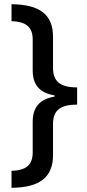

<svg xmlns="http://www.w3.org/2000/svg" viewBox="-20 -736 416 916"><path d="M35 79V160C170 159 233 109 233 4V-145C233 -211 270 -237 348 -237V-319C268 -319 233 -347 233 -412V-560C233 -667 170 -714 35 -716V-635C99 -633 136 -611 136 -548V-401C136 -332 168 -293 240 -281V-275C169 -263 136 -224 136 -155V-9C136 54 101 77 35 79Z"/></svg>

Font: Noto Sans Arabic SemCond Med
Style: Regular
Weight: 500
Width: 4
Designer: Monotype Design Team, Nadine Chahine, Nizar Qandah and Khaled Hosny
Foundry: Monotype Imaging Inc.
Version: Version 2.012